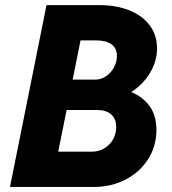

<svg xmlns="http://www.w3.org/2000/svg" viewBox="-20 -740 680 760"><path d="M164.1 -719.7H374Q440.4 -719.7 492.2 -699Q543.9 -678.2 572.8 -639.4Q601.6 -600.6 601.6 -548.8Q601.6 -497.6 573.7 -451.4Q545.9 -405.3 499.5 -375.5Q545.4 -356.9 572.3 -319.8Q599.1 -282.7 599.1 -225.1Q599.1 -162.1 566.7 -110.6Q534.2 -59.1 477.5 -29.5Q420.9 0 351.6 0H19.5ZM342.8 -139.6Q371.1 -139.6 393.3 -153.1Q415.5 -166.5 427.7 -188.7Q439.9 -210.9 439.9 -236.8Q439.9 -269.5 420.2 -287.1Q400.4 -304.7 363.3 -304.7H243.7L210.4 -139.6ZM356 -424.8Q380.4 -424.8 400.4 -438.7Q420.4 -452.6 431.6 -474.4Q442.9 -496.1 442.9 -518.6Q442.9 -548.8 421.4 -564.5Q399.9 -580.1 359.4 -580.1H298.8L267.6 -424.8Z"/></svg>

Font: Reddit Sans Chocolate ExBold
Style: Italic
Weight: 800
Italic angle: -11.25°
Designer: Stephen Hutchings
Version: Version 1.013